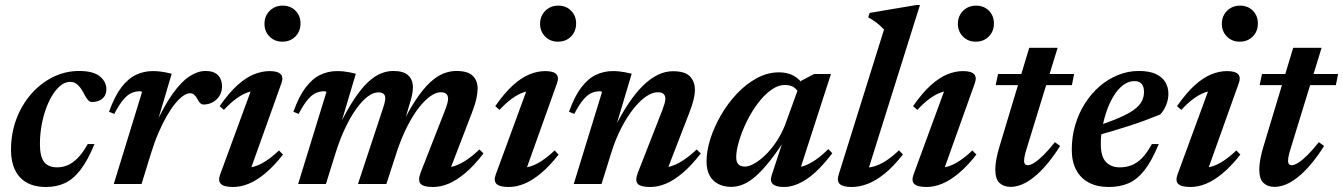

<svg xmlns="http://www.w3.org/2000/svg" viewBox="-20 -735 5366 767"><path d="M261 -408Q236.5 -408 214.5 -386.8Q192.5 -365.5 175.8 -330Q159 -294.5 149.2 -250.2Q139.5 -206 139.5 -160Q139.5 -109.5 156.2 -88Q173 -66.5 208.5 -66.5Q230.5 -66.5 250.8 -75.2Q271 -84 291 -104.2Q311 -124.5 330.5 -159.5H357.5Q330 -93 301 -55.8Q272 -18.5 238.5 -3.2Q205 12 164 12Q96 12 60 -26.5Q24 -65 24 -136.5Q24 -203.5 45.8 -260.5Q67.5 -317.5 105.5 -360.5Q143.5 -403.5 192.5 -427.5Q241.5 -451.5 295.5 -451.5Q352.5 -451.5 378.8 -430Q405 -408.5 405 -378.5Q405 -354.5 389 -341Q373 -327.5 347 -327.5Q338.5 -327 330.2 -337Q322 -347 312 -367Q301.5 -386.5 289 -397.2Q276.5 -408 261 -408Z M547.5 -367.5Q546 -368.5 544.2 -369.5Q542.5 -370.5 539.5 -370.5Q521.5 -370.5 505.5 -363.5Q489.5 -356.5 473 -337.2Q456.5 -318 436.5 -280L415.5 -288.5Q438 -351 465 -386.2Q492 -421.5 523.5 -436.2Q555 -451 589.5 -451Q604 -451 616 -449.8Q628 -448.5 640 -446.2Q652 -444 666 -440.5L602.5 -226.5L599 -233Q636 -313.5 670.2 -361.2Q704.5 -409 737.2 -430.2Q770 -451.5 801 -451.5Q834.5 -451.5 850.8 -434.5Q867 -417.5 867 -390Q867 -369 857 -352.5Q847 -336 830.2 -326.8Q813.5 -317.5 793.5 -317.5Q786 -317.5 780.5 -322.5Q775 -327.5 768.5 -339.5Q762 -351.5 755.2 -357Q748.5 -362.5 739 -362.5Q726.5 -362.5 711.2 -351.8Q696 -341 679.2 -320.5Q662.5 -300 645.5 -270.2Q628.5 -240.5 612.2 -202.5Q596 -164.5 582 -118.5L545.5 0H434.5Z M859.5 -38 990 -393.5 1012 -372.5Q990.5 -373.5 968.5 -365.5Q946.5 -357.5 923.2 -340.5Q900 -323.5 874.5 -296L857.5 -311Q894 -363.5 928 -394.2Q962 -425 994.2 -438Q1026.5 -451 1057 -451Q1089.5 -451 1101.2 -438.8Q1113 -426.5 1104 -402L973.5 -37L953 -65Q974.5 -63.5 996.8 -70Q1019 -76.5 1043.2 -92.5Q1067.5 -108.5 1094.5 -134L1110.5 -117.5Q1073.5 -70.5 1039 -42Q1004.5 -13.5 973 -0.8Q941.5 12 911.5 12Q875 12 862.5 -0.2Q850 -12.5 859.5 -38ZM1036.5 -640Q1036.5 -661 1046 -677.2Q1055.5 -693.5 1071.8 -703Q1088 -712.5 1109 -712.5Q1140.5 -712.5 1160.5 -692.2Q1180.5 -672 1180.5 -641Q1180.5 -620 1171.2 -603.8Q1162 -587.5 1145.8 -578Q1129.5 -568.5 1108 -568.5Q1077 -568.5 1056.8 -589Q1036.5 -609.5 1036.5 -640Z M1770 -37 1757 -65.5Q1777.5 -65.5 1799.2 -73Q1821 -80.5 1845 -96.8Q1869 -113 1895 -138L1911.5 -122Q1873.5 -73 1838.8 -43.8Q1804 -14.5 1772.2 -1.2Q1740.5 12 1710 12Q1671 12 1659.8 -1.2Q1648.5 -14.5 1660.5 -46L1757 -292.5Q1764 -311 1767 -321.8Q1770 -332.5 1770 -341Q1770 -352.5 1763.2 -359.5Q1756.5 -366.5 1740.5 -366.5Q1722 -366.5 1699.8 -351Q1677.5 -335.5 1654 -305.8Q1630.5 -276 1608 -232.2Q1585.5 -188.5 1566.5 -132.5L1523.5 0H1410L1508.5 -298Q1512.5 -309.5 1514.8 -317.8Q1517 -326 1518 -332Q1519 -338 1519 -342.5Q1519 -354.5 1512.2 -360.2Q1505.5 -366 1490.5 -366Q1471.5 -366 1449.2 -349.5Q1427 -333 1404 -301.2Q1381 -269.5 1359.5 -224.5Q1338 -179.5 1320.5 -123.5L1282 0H1171L1284 -367.5Q1282.5 -368.5 1280.8 -369.5Q1279 -370.5 1276 -370.5Q1258 -370.5 1242 -363.5Q1226 -356.5 1209.5 -337.2Q1193 -318 1173 -280L1152 -288.5Q1174.5 -351 1201.5 -386.2Q1228.5 -421.5 1260 -436.2Q1291.5 -451 1326 -451Q1340.5 -451 1352.2 -449.8Q1364 -448.5 1376 -446.2Q1388 -444 1401.5 -440.5L1337 -224L1333.5 -229.5Q1366 -295.5 1394.8 -338.8Q1423.5 -382 1450 -406.8Q1476.5 -431.5 1501.5 -441.5Q1526.5 -451.5 1551 -451.5Q1592 -451.5 1610.8 -434Q1629.5 -416.5 1629.5 -386Q1629.5 -372 1625.8 -354.2Q1622 -336.5 1614.5 -313.5L1590.5 -231H1582.5Q1613.5 -295 1642 -337.5Q1670.5 -380 1697.2 -405Q1724 -430 1750.2 -440.8Q1776.5 -451.5 1803 -451.5Q1849.5 -451.5 1868.8 -432Q1888 -412.5 1888 -381.5Q1888 -363.5 1883 -340.5Q1878 -317.5 1866 -286.5Z M1960.5 -38 2091 -393.5 2113 -372.5Q2091.5 -373.5 2069.5 -365.5Q2047.5 -357.5 2024.2 -340.5Q2001 -323.5 1975.5 -296L1958.5 -311Q1995 -363.5 2029 -394.2Q2063 -425 2095.2 -438Q2127.5 -451 2158 -451Q2190.5 -451 2202.2 -438.8Q2214 -426.5 2205 -402L2074.5 -37L2054 -65Q2075.5 -63.5 2097.8 -70Q2120 -76.5 2144.2 -92.5Q2168.5 -108.5 2195.5 -134L2211.5 -117.5Q2174.5 -70.5 2140 -42Q2105.5 -13.5 2074 -0.8Q2042.5 12 2012.5 12Q1976 12 1963.5 -0.2Q1951 -12.5 1960.5 -38ZM2137.5 -640Q2137.5 -661 2147 -677.2Q2156.5 -693.5 2172.8 -703Q2189 -712.5 2210 -712.5Q2241.5 -712.5 2261.5 -692.2Q2281.5 -672 2281.5 -641Q2281.5 -620 2272.2 -603.8Q2263 -587.5 2246.8 -578Q2230.5 -568.5 2209 -568.5Q2178 -568.5 2157.8 -589Q2137.5 -609.5 2137.5 -640Z M2274 -280 2253 -288.5Q2275.5 -351 2302.5 -386.2Q2329.5 -421.5 2361 -436.2Q2392.5 -451 2427 -451Q2441.5 -451 2453.5 -449.8Q2465.5 -448.5 2477.5 -446.2Q2489.5 -444 2503.5 -440.5L2436.5 -216L2433 -220.5Q2462 -278.5 2491 -321.8Q2520 -365 2549.2 -393.5Q2578.5 -422 2608.2 -436.2Q2638 -450.5 2668.5 -450.5Q2716.5 -450.5 2736.2 -429.8Q2756 -409 2756 -376.5Q2756 -359.5 2750.8 -337.2Q2745.5 -315 2734.5 -287L2638 -37L2625 -65.5Q2645.5 -65.5 2667 -73Q2688.5 -80.5 2712.5 -96.8Q2736.5 -113 2763 -138L2779.5 -122Q2741.5 -73 2706.8 -43.8Q2672 -14.5 2640 -1.2Q2608 12 2578 12Q2538.5 12 2527.2 -1.2Q2516 -14.5 2528.5 -46L2624.5 -291.5Q2631.5 -310 2634.8 -321.2Q2638 -332.5 2638 -341Q2638 -352.5 2631 -359.5Q2624 -366.5 2606.5 -366.5Q2586 -366.5 2561 -349.5Q2536 -332.5 2510.5 -300.5Q2485 -268.5 2461.8 -223.5Q2438.5 -178.5 2421.5 -123.5L2383 0H2272L2385 -367.5Q2383.5 -368.5 2381.8 -369.5Q2380 -370.5 2377 -370.5Q2359 -370.5 2343 -363.5Q2327 -356.5 2310.5 -337.2Q2294 -318 2274 -280Z M3062.5 -34 3116.5 -198.5 3129 -198Q3089 -134.5 3056.8 -93.8Q3024.5 -53 2997.8 -30Q2971 -7 2947.5 2.2Q2924 11.5 2901 11.5Q2872 11.5 2849.8 0.2Q2827.5 -11 2815 -33.5Q2802.5 -56 2802.5 -90.5Q2802.5 -132.5 2818 -181Q2833.5 -229.5 2860.8 -276.2Q2888 -323 2924.5 -361.5Q2961 -400 3003.8 -423Q3046.5 -446 3092 -446Q3125 -446 3149.5 -433Q3174 -420 3194 -390L3172.5 -359.5Q3167 -374.5 3153 -385Q3139 -395.5 3116.5 -395.5Q3087 -395.5 3058.5 -374.2Q3030 -353 3005 -319Q2980 -285 2961.2 -245.8Q2942.5 -206.5 2931.8 -169.8Q2921 -133 2921 -107Q2921 -87 2930 -78.2Q2939 -69.5 2956 -69.5Q2971 -69.5 2991.8 -80.8Q3012.5 -92 3035.2 -113.5Q3058 -135 3079 -165.5Q3100 -196 3115.5 -234L3180 -412L3232.5 -439.5H3299.5L3169.5 -37.5L3154 -66Q3173 -65.5 3194.5 -73.2Q3216 -81 3239.8 -97.5Q3263.5 -114 3289 -139.5L3305 -123Q3250 -51 3202.5 -19.5Q3155 12 3112 12Q3080 12 3067.5 0.5Q3055 -11 3062.5 -34Z M3511.5 -617Q3502.5 -626.5 3493.5 -634.5Q3484.5 -642.5 3473.5 -650.2Q3462.5 -658 3448.5 -665.5L3454 -683.5L3641 -715H3655L3443 -39.5L3425.5 -65.5Q3447 -63.5 3470 -69.8Q3493 -76 3518.2 -92Q3543.5 -108 3571 -134.5L3587 -118Q3549.5 -70 3514.2 -41.5Q3479 -13 3446 -0.5Q3413 12 3382.5 12Q3347.5 12 3334.8 0.2Q3322 -11.5 3330.5 -38Z M3629.5 -38 3760 -393.5 3782 -372.5Q3760.5 -373.5 3738.5 -365.5Q3716.5 -357.5 3693.2 -340.5Q3670 -323.5 3644.5 -296L3627.5 -311Q3664 -363.5 3698 -394.2Q3732 -425 3764.2 -438Q3796.5 -451 3827 -451Q3859.5 -451 3871.2 -438.8Q3883 -426.5 3874 -402L3743.5 -37L3723 -65Q3744.5 -63.5 3766.8 -70Q3789 -76.5 3813.2 -92.5Q3837.5 -108.5 3864.5 -134L3880.5 -117.5Q3843.5 -70.5 3809 -42Q3774.5 -13.5 3743 -0.8Q3711.5 12 3681.5 12Q3645 12 3632.5 -0.2Q3620 -12.5 3629.5 -38ZM3806.5 -640Q3806.5 -661 3816 -677.2Q3825.5 -693.5 3841.8 -703Q3858 -712.5 3879 -712.5Q3910.5 -712.5 3930.5 -692.2Q3950.5 -672 3950.5 -641Q3950.5 -620 3941.2 -603.8Q3932 -587.5 3915.8 -578Q3899.5 -568.5 3878 -568.5Q3847 -568.5 3826.8 -589Q3806.5 -609.5 3806.5 -640Z M3957.5 -395 3967 -439.5H4271L4262 -395ZM4085 -153.5Q4079 -135 4076 -123.5Q4073 -112 4072 -104.8Q4071 -97.5 4071 -92.5Q4071 -83.5 4075 -79.2Q4079 -75 4085.5 -75Q4096 -75 4112 -85Q4128 -95 4148.8 -115.5Q4169.5 -136 4194 -167L4215 -152Q4187.5 -108.5 4161 -77.5Q4134.5 -46.5 4109.5 -26.8Q4084.5 -7 4061.5 2.2Q4038.5 11.5 4017 11.5Q3990 11.5 3973 -4Q3956 -19.5 3956 -59Q3956 -75 3960.2 -99.2Q3964.5 -123.5 3974.5 -155.5L4091.5 -544H4205Z M4512 -411Q4488.5 -411 4467.8 -395.8Q4447 -380.5 4430.5 -354.2Q4414 -328 4402.2 -295.2Q4390.5 -262.5 4384 -227.5Q4377.5 -192.5 4377.5 -160Q4377.5 -109.5 4398 -88Q4418.5 -66.5 4453.5 -66.5Q4478.5 -66.5 4500 -74.8Q4521.5 -83 4541.5 -103Q4561.5 -123 4581.5 -159.5H4609Q4581.5 -92.5 4552 -55Q4522.5 -17.5 4488 -2.8Q4453.5 12 4410 12Q4363 12 4329.8 -5.5Q4296.5 -23 4279 -56.5Q4261.5 -90 4261.5 -136.5Q4261.5 -189 4275.5 -236.2Q4289.5 -283.5 4314.8 -322.8Q4340 -362 4373.5 -390.8Q4407 -419.5 4446.8 -435.5Q4486.5 -451.5 4529 -451.5Q4572 -451.5 4598 -439Q4624 -426.5 4635.8 -406Q4647.5 -385.5 4647.5 -360.5Q4647.5 -337.5 4638.5 -315.2Q4629.5 -293 4614.5 -277.5Q4586 -266 4554.5 -254.2Q4523 -242.5 4489.5 -231.8Q4456 -221 4421.5 -210.8Q4387 -200.5 4353.5 -192L4355 -229.5Q4403 -244.5 4437 -258.5Q4471 -272.5 4493 -285.5Q4515 -298.5 4527.5 -311.8Q4540 -325 4545 -339Q4550 -353 4550 -368.5Q4550 -382 4545.8 -391.5Q4541.5 -401 4533.2 -406Q4525 -411 4512 -411Z M4684 -38 4814.5 -393.5 4836.5 -372.5Q4815 -373.5 4793 -365.5Q4771 -357.5 4747.8 -340.5Q4724.5 -323.5 4699 -296L4682 -311Q4718.5 -363.5 4752.5 -394.2Q4786.5 -425 4818.8 -438Q4851 -451 4881.5 -451Q4914 -451 4925.8 -438.8Q4937.5 -426.5 4928.5 -402L4798 -37L4777.5 -65Q4799 -63.5 4821.2 -70Q4843.5 -76.5 4867.8 -92.5Q4892 -108.5 4919 -134L4935 -117.5Q4898 -70.5 4863.5 -42Q4829 -13.5 4797.5 -0.8Q4766 12 4736 12Q4699.5 12 4687 -0.2Q4674.5 -12.5 4684 -38ZM4861 -640Q4861 -661 4870.5 -677.2Q4880 -693.5 4896.2 -703Q4912.5 -712.5 4933.5 -712.5Q4965 -712.5 4985 -692.2Q5005 -672 5005 -641Q5005 -620 4995.8 -603.8Q4986.5 -587.5 4970.2 -578Q4954 -568.5 4932.5 -568.5Q4901.5 -568.5 4881.2 -589Q4861 -609.5 4861 -640Z M5012 -395 5021.5 -439.5H5325.5L5316.5 -395ZM5139.5 -153.5Q5133.5 -135 5130.5 -123.5Q5127.5 -112 5126.5 -104.8Q5125.5 -97.5 5125.5 -92.5Q5125.5 -83.5 5129.5 -79.2Q5133.5 -75 5140 -75Q5150.5 -75 5166.5 -85Q5182.5 -95 5203.2 -115.5Q5224 -136 5248.5 -167L5269.5 -152Q5242 -108.5 5215.5 -77.5Q5189 -46.5 5164 -26.8Q5139 -7 5116 2.2Q5093 11.5 5071.5 11.5Q5044.5 11.5 5027.5 -4Q5010.5 -19.5 5010.5 -59Q5010.5 -75 5014.8 -99.2Q5019 -123.5 5029 -155.5L5146 -544H5259.5Z"/></svg>

Font: Newsreader 24pt SemiBold
Style: Italic
Weight: 600
Italic angle: -17°
Designer: Hugues Gentile
Foundry: Production Type
Version: Version 1.003